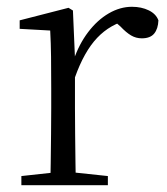

<svg xmlns="http://www.w3.org/2000/svg" viewBox="-20 -546 493 566"><path d="M43 0V-27L153 -39H185L298 -27V0ZM128 0Q129 -24 129.5 -65Q130 -106 130.5 -150Q131 -194 131 -227V-285Q131 -337 130.5 -378Q130 -419 128 -456L38 -461V-486L182 -523L195 -515L201 -375V-374V-227Q201 -194 201.5 -150Q202 -106 202.5 -65Q203 -24 204 0ZM201 -318 181 -369H197Q213 -416 240 -451.5Q267 -487 300.5 -506.5Q334 -526 369 -526Q397 -526 418.5 -515.5Q440 -505 447 -486Q446 -461 434.5 -447Q423 -433 398 -433Q381 -433 366.5 -441.5Q352 -450 335 -468L312 -488H360Q305 -475 266.5 -434.5Q228 -394 201 -318Z"/></svg>

Font: Noto Serif KR ExtraLight Light
Style: Regular
Weight: 300
Version: Version 2.003-H1;hotconv 1.1.1;makeotfexe 2.6.0